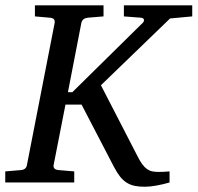

<svg xmlns="http://www.w3.org/2000/svg" viewBox="-36 -691 748 727"><path d="M607.9 -621.1 346.2 -368.2 484.9 -99.1Q494.1 -80.6 502.7 -69.1Q511.2 -57.6 520.5 -51Q529.8 -44.4 540.3 -42.2Q550.8 -40 564 -40Q573.2 -40 583.5 -40.5Q593.8 -41 606 -42V0Q582.5 6.8 557.1 11.5Q531.7 16.1 512.2 16.1Q490.2 16.1 473.9 12.7Q457.5 9.3 443.8 0.7Q430.2 -7.8 418.9 -22Q407.7 -36.1 396 -58.1L272.9 -294.9H211.9L167 -65.9Q165.5 -58.6 169.9 -53.2Q174.3 -47.9 187 -46.9L245.1 -42V0H-16.1V-42L42 -46.9Q63 -48.3 65.9 -65.9L170.9 -604Q172.4 -612.3 168.5 -617.7Q164.6 -623 151.9 -624L96.2 -628.9V-670.9H356V-628.9L296.9 -624Q287.1 -623 280.8 -618.4Q274.4 -613.8 272 -604L221.2 -341.8H237.8L503.9 -604Q510.3 -609.9 509 -616.5Q507.8 -623 497.1 -624L433.1 -628.9V-670.9H691.9V-628.9Z"/></svg>

Font: Charis SIL Viet
Style: Italic
Weight: 400
Italic angle: -11°
Foundry: SIL International
Version: Version 5.000